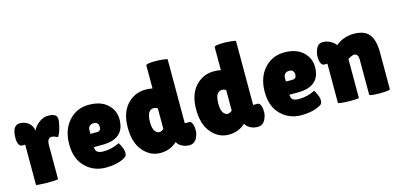

<svg xmlns="http://www.w3.org/2000/svg" viewBox="-66 -1116 3180 1533"><g transform="rotate(-15 1524.5 -349.5)"><path d="M264 -1Q264 6 173 6Q82 4 82 -2V-334H55Q39 -334 29.5 -353.5Q20 -373 20 -402Q20 -510 84 -510Q129 -510 159 -482.5Q189 -455 189 -420Q210 -461 245.5 -485.5Q281 -510 318 -510Q376 -510 388 -480Q391 -472 391 -456.5Q391 -441 381.5 -401Q372 -361 362 -343Q352 -325 350 -325Q348 -325 331.5 -332.5Q315 -340 302 -340Q264 -340 264 -280Z M819 -27Q756 10 657 10Q558 10 490 -57.5Q422 -125 422 -244.5Q422 -364 487.5 -437Q553 -510 653 -510Q753 -510 807.5 -459Q862 -408 862 -335Q862 -173 676 -173H607Q607 -143 623.5 -131.5Q640 -120 672 -120Q742 -120 805 -152Q806 -153 814 -138Q838 -95 838 -65.5Q838 -36 819 -27ZM694 -316Q694 -358 653 -358Q634 -358 620.5 -346.5Q607 -335 607 -313V-282H661Q694 -282 694 -316Z M1180 -694Q1180 -709 1259 -709Q1286 -709 1321.5 -705.5Q1357 -702 1357 -696V-169H1392Q1417 -169 1425 -124Q1427 -111 1427 -88.5Q1427 -66 1413 -34Q1393 10 1349 10Q1316 10 1290.5 -3Q1265 -16 1256 -30L1247 -43Q1192 10 1109 10Q1026 10 967 -59Q908 -128 908 -251.5Q908 -375 970 -442.5Q1032 -510 1125 -510Q1152 -510 1180 -504ZM1147 -350Q1091 -350 1091 -249Q1091 -198 1107 -175.5Q1123 -153 1142.5 -153Q1162 -153 1180 -170V-340Q1163 -350 1147 -350Z M1745 -694Q1745 -709 1824 -709Q1851 -709 1886.5 -705.5Q1922 -702 1922 -696V-169H1957Q1982 -169 1990 -124Q1992 -111 1992 -88.5Q1992 -66 1978 -34Q1958 10 1914 10Q1881 10 1855.5 -3Q1830 -16 1821 -30L1812 -43Q1757 10 1674 10Q1591 10 1532 -59Q1473 -128 1473 -251.5Q1473 -375 1535 -442.5Q1597 -510 1690 -510Q1717 -510 1745 -504ZM1712 -350Q1656 -350 1656 -249Q1656 -198 1672 -175.5Q1688 -153 1707.5 -153Q1727 -153 1745 -170V-340Q1728 -350 1712 -350Z M2435 -27Q2372 10 2273 10Q2174 10 2106 -57.5Q2038 -125 2038 -244.5Q2038 -364 2103.5 -437Q2169 -510 2269 -510Q2369 -510 2423.5 -459Q2478 -408 2478 -335Q2478 -173 2292 -173H2223Q2223 -143 2239.5 -131.5Q2256 -120 2288 -120Q2358 -120 2421 -152Q2422 -153 2430 -138Q2454 -95 2454 -65.5Q2454 -36 2435 -27ZM2310 -316Q2310 -358 2269 -358Q2250 -358 2236.5 -346.5Q2223 -335 2223 -313V-282H2277Q2310 -282 2310 -316Z M2752 -6Q2752 1 2680 1Q2580 -2 2580 -10V-334H2554Q2528 -334 2520 -378Q2518 -391 2518 -404Q2518 -435 2530 -466Q2548 -510 2586 -510Q2624 -510 2654 -492Q2684 -474 2694 -456Q2757 -510 2844 -510Q2931 -510 2970 -463Q3009 -416 3009 -309V-9Q3009 3 2923.5 3Q2838 3 2838 -9V-298Q2838 -348 2803 -348Q2793 -348 2775 -339.5Q2757 -331 2752 -327Z"/></g></svg>

Font: Lilita One Rus
Style: Regular
Weight: 400
Designer: Juan Montoreano
Foundry: Juan Montoreano
Version: Version 1.002